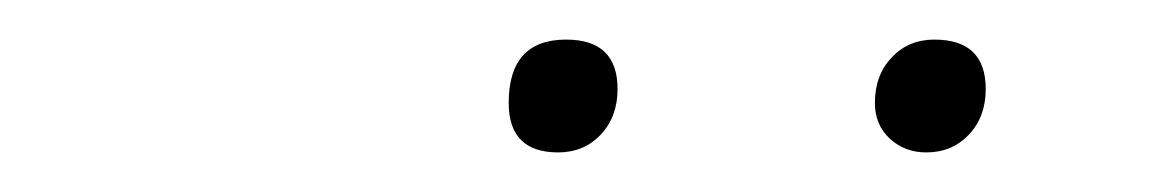

<svg xmlns="http://www.w3.org/2000/svg" viewBox="-20 -672 581 97"><path d="M262 -595Q237 -595 237 -620Q237 -652 266 -652Q292 -652 292 -627Q292 -613 283.5 -604Q275 -595 262 -595ZM448 -595Q437 -595 429.5 -602Q422 -609 422 -620Q422 -634 430.5 -643Q439 -652 452 -652Q478 -652 478 -627Q478 -613 469.5 -604Q461 -595 448 -595Z"/></svg>

Font: Elaine Sans ExtraLight
Style: Italic
Weight: 275
Italic angle: -13°
Designer: Wei Huang
Foundry: Wei Huang
Version: Version 2.001;December 24, 2019;FontCreator 12.0.0.2547 64-b